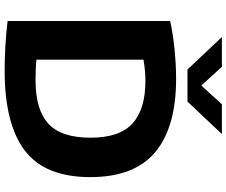

<svg xmlns="http://www.w3.org/2000/svg" viewBox="-96 -894 996 845"><g transform="rotate(90 402.5 -471.0)"><path d="M290.5 7Q241.5 7 184.5 4Q127.5 1 72 -6V-721.5Q127 -733.5 195.2 -740.5Q263.5 -747.5 326.5 -747.5Q539.5 -747.5 649.2 -655.5Q759 -563.5 759 -370Q759 -171 642.5 -82Q526 7 290.5 7ZM334.5 -129Q462.5 -129 524 -185.5Q585.5 -242 585.5 -371Q585.5 -498.5 523 -555.5Q460.5 -612.5 335.5 -612.5Q314 -612.5 289 -610.2Q264 -608 242 -604V-133Q263.5 -130.5 285.8 -129.8Q308 -129 334.5 -129ZM285.5 -797.5 142.5 -949H273.5L356 -858.5L438.5 -949H569.5L426.5 -797.5Z"/></g></svg>

Font: Encode Sans SmExp
Style: Bold
Weight: 700
Width: 6
Designer: Multiple Designers
Foundry: Impallari Type
Version: Version 3.002; ttfautohint (v1.8.3) -l 8 -r 50 -G 200 -x 14 